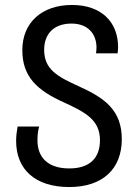

<svg xmlns="http://www.w3.org/2000/svg" viewBox="-20 -744 564 774"><path d="M259 10C394 10 471 -63 471 -183C471 -300 402 -349 298 -396C212 -435 158 -464 158 -543C158 -609 199 -649 268 -649C333 -649 369 -609 369 -552C369 -544 368 -536 367 -529H454C455 -536 456 -546 456 -554C456 -656 388 -724 270 -724C150 -724 70 -654 70 -542C70 -435 129 -380 238 -331C323 -292 383 -261 383 -179C383 -107 342 -65 259 -65C174 -65 131 -109 131 -178C131 -199 133 -217 138 -234H51C48 -217 45 -197 45 -176C45 -60 123 10 259 10Z"/></svg>

Font: Noto Sans Georgian SemiCondensed
Style: Regular
Weight: 400
Width: 4
Designer: Monotype Design Team, Akaki Razmadze
Foundry: Google LLC
Version: Version 2.005